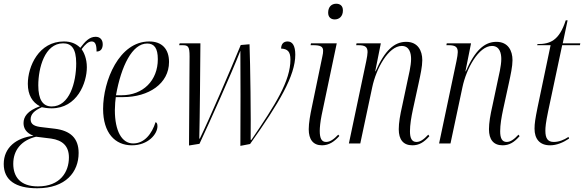

<svg xmlns="http://www.w3.org/2000/svg" viewBox="-72 -768 3127 1028"><path d="M127 240C281 240 349 152 349 51C349 -29 304 -69 220 -79L153 -87C114 -91 92 -101 92 -129C92 -156 111 -176 152 -194C161 -192 181 -188 204 -188C341 -188 393 -324 393 -408C393 -455 377 -488 365 -505C385 -531 401 -546 419 -546C438 -546 445 -529 445 -492C470 -492 478 -511 478 -531C478 -554 465 -571 440 -571C406 -571 383 -545 358 -512C335 -535 307 -546 270 -546C136 -546 77 -413 77 -319C77 -260 101 -220 142 -199C74 -175 54 -142 54 -109C54 -81 68 -56 107 -41C15 -30 -52 22 -52 110C-52 197 12 240 127 240ZM205 -198C157 -198 133 -235 133 -311C133 -403 167 -536 266 -536C309 -536 336 -510 336 -429C336 -326 300 -198 205 -198ZM131 230C36 230 -1 178 -1 109C-1 35 43 -17 121 -36L202 -26C263 -17 297 14 297 75C297 152 251 230 131 230Z M634 10C721 10 771 -50 771 -92C771 -106 767 -112 761 -114C741 -51 701 0 641 0C580 0 543 -67 543 -178C543 -202 546 -238 548 -248H586C725 -248 833 -321 833 -436C833 -506 795 -546 727 -546C566 -546 480 -336 480 -185C480 -56 544 10 634 10ZM579 -258H549C577 -415 636 -535 716 -535C754 -535 773 -510 773 -451C773 -337 694 -258 579 -258Z M1215 13 1267 3C1423 -217 1509 -363 1509 -475C1509 -523 1494 -546 1468 -546C1448 -546 1434 -535 1433 -508C1468 -506 1483 -492 1483 -449C1483 -335 1404 -210 1274 -19H1270C1272 -121 1268 -432 1264 -531L1217 -527C1164 -398 1052 -137 998 -26H995C998 -149 1000 -396 1001 -536H890L887 -526H903C935 -526 943 -521 943 -466L940 11L996 2C1050 -113 1168 -376 1215 -496C1216 -412 1216 -111 1215 13Z M1720 -664C1744 -664 1764 -680 1764 -712C1764 -738 1748 -748 1728 -748C1703 -748 1685 -731 1685 -700C1685 -675 1701 -664 1720 -664ZM1652 10C1691 10 1719 -11 1745 -40L1739 -47C1716 -23 1696 -8 1674 -8C1649 -8 1640 -29 1640 -67C1640 -85 1643 -116 1650 -151L1731 -536H1593L1591 -526H1605C1645 -526 1658 -518 1658 -496C1658 -488 1657 -478 1654 -466L1598 -196C1589 -154 1581 -109 1581 -76C1581 -22 1604 10 1652 10Z M2136 10C2172 10 2198 -6 2227 -39L2221 -47C2196 -20 2177 -8 2158 -8C2133 -8 2123 -28 2123 -65C2123 -100 2130 -141 2139 -183L2170 -325C2179 -367 2189 -412 2189 -446C2189 -497 2165 -544 2103 -544C2039 -544 1988 -498 1939 -386H1937L1967 -536H1837L1835 -526H1847C1884 -526 1896 -516 1896 -489C1896 -478 1893 -461 1889 -441L1796 0H1857L1921 -301C1942 -401 2008 -522 2079 -522C2122 -522 2129 -480 2129 -452C2129 -415 2115 -360 2110 -336L2082 -204C2070 -152 2063 -110 2063 -76C2063 -21 2087 10 2136 10Z M2619 10C2655 10 2681 -6 2710 -39L2704 -47C2679 -20 2660 -8 2641 -8C2616 -8 2606 -28 2606 -65C2606 -100 2613 -141 2622 -183L2653 -325C2662 -367 2672 -412 2672 -446C2672 -497 2648 -544 2586 -544C2522 -544 2471 -498 2422 -386H2420L2450 -536H2320L2318 -526H2330C2367 -526 2379 -516 2379 -489C2379 -478 2376 -461 2372 -441L2279 0H2340L2404 -301C2425 -401 2491 -522 2562 -522C2605 -522 2612 -480 2612 -452C2612 -415 2598 -360 2593 -336L2565 -204C2553 -152 2546 -110 2546 -76C2546 -21 2570 10 2619 10Z M2873 10C2908 10 2942 -4 2975 -26L2972 -35C2946 -18 2920 -8 2893 -8C2861 -8 2848 -27 2848 -68C2848 -87 2850 -110 2863 -173L2938 -526H3033L3035 -536H2941L2967 -659H2957C2922 -550 2873 -532 2806 -532L2804 -526H2876L2806 -192C2794 -132 2790 -107 2790 -79C2790 -26 2816 10 2873 10Z"/></svg>

Font: Noto Serif Display Condensed Light
Style: Italic
Weight: 300
Width: 3
Italic angle: -12°
Designer: Monotype Design Team
Foundry: Monotype Imaging Inc.
Version: Version 2.009